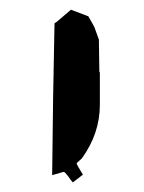

<svg xmlns="http://www.w3.org/2000/svg" viewBox="-20 -863 300 399"><path d="M185.5 -780.8 186.5 -712.9H187.5V-645Q187.5 -585.9 150.4 -534.2L139.2 -523.9Q139.2 -521 152.3 -500L131.3 -483.9Q126 -489.7 122.1 -496.1Q114.7 -505.9 112.3 -505.9L88.4 -499Q89.8 -657.2 93.3 -814.9Q95.2 -814.9 106 -824.5Q116.7 -834 127.4 -842.8L163.6 -829.1Q176.3 -807.1 176.3 -806.2Z"/></svg>

Font: Eater
Style: Regular
Weight: 400
Version: Version 001.002